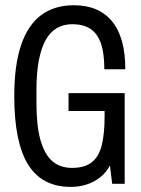

<svg xmlns="http://www.w3.org/2000/svg" viewBox="-20 -719 552 751"><path d="M256.5 12Q144.1 12 90 -75.2Q35.8 -162.5 35.8 -343Q35.8 -464.1 62.5 -542.8Q89.2 -621.5 141.1 -660Q192.9 -698.5 268.9 -698.5Q317.6 -698.5 355 -682.8Q392.4 -667 418.2 -635.7Q444.1 -604.5 457.1 -557.4Q470.1 -510.3 470.1 -448.2H388Q388 -490.6 381.6 -523.5Q375.2 -556.4 360.5 -578.9Q345.7 -601.4 321.6 -612.9Q297.5 -624.3 262.4 -624.3Q229.3 -624.3 203.1 -609.5Q177 -594.7 159.3 -563.6Q141.6 -532.5 132.1 -483.9Q122.6 -435.4 122.6 -366.9V-314.8Q122.6 -226.5 138.5 -170.5Q154.5 -114.5 185 -88.4Q215.5 -62.3 261.5 -62.3Q311.8 -62.3 339.6 -84.8Q367.4 -107.2 378.2 -151.9Q389.1 -196.5 389.1 -262.4V-284.9H248.1V-354.8H467.7V0H418.9L409.9 -71.8Q395.9 -44.5 371.8 -25.5Q347.7 -6.5 318.7 2.7Q289.8 12 256.5 12Z"/></svg>

Font: Archivo SemiBold ExtraCondensed
Style: Regular
Weight: 600
Width: 2
Version: Version 2.001